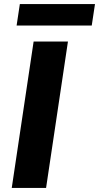

<svg xmlns="http://www.w3.org/2000/svg" viewBox="-20 -928 489 948"><path d="M38 0 146 -723H315.5L207.5 0ZM62 -802 78 -908H449L433 -802Z"/></svg>

Font: Public Sans Thin ExtraBold
Style: Italic
Weight: 800
Italic angle: -8°
Version: Version 2.001